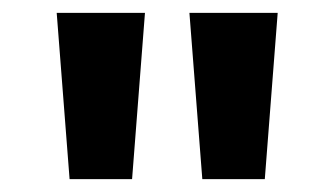

<svg xmlns="http://www.w3.org/2000/svg" viewBox="-20 -871 519 298"><path d="M88 -593H185L205 -851H68ZM294 -593H391L411 -851H274Z"/></svg>

Font: Noto Sans Tamil UI
Style: Bold
Weight: 700
Designer: Jelle Bosma - Monotype Design Team
Foundry: Monotype Imaging Inc.
Version: Version 2.004